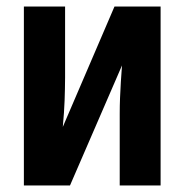

<svg xmlns="http://www.w3.org/2000/svg" viewBox="-20 -567 565 587"><path d="M179 -330Q179 -312 178.5 -294.5Q178 -277 177.5 -259.5Q177 -242 175.5 -222Q174 -202 172 -179L330 -547H471V0H346V-220Q346 -244 347 -268Q348 -292 349.5 -317Q351 -342 353 -367L194 0H53V-547H179Z"/></svg>

Font: Noto Sans Display ExtraCondensed
Style: Bold
Weight: 700
Width: 2
Designer: Monotype Design Team
Foundry: Monotype Imaging Inc.
Version: Version 2.003